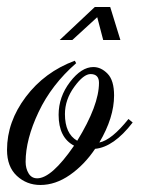

<svg xmlns="http://www.w3.org/2000/svg" viewBox="-88 -526 434 547"><path d="M278 -187 290 -177Q236 -107 183 -102Q152 -56 111 -27.5Q70 1 27 1Q-12 1 -40 -25Q-68 -51 -68 -99Q-68 -179 -14.5 -250Q39 -321 125 -353L129 -346Q59 -285 22 -207Q-15 -129 -15 -65Q-15 -46 -6.5 -32Q2 -18 18 -18Q59 -18 123 -111Q79 -134 79 -199Q79 -250 111.5 -292.5Q144 -335 178 -335Q200 -335 218.5 -316Q237 -297 237 -254Q237 -191 195 -120Q230 -127 278 -187ZM97 -201Q97 -145 132 -125Q194 -226 194 -290Q194 -315 170 -315Q150 -315 123.5 -278.5Q97 -242 97 -201ZM255 -412H206L189 -477L118 -412H82L182 -506H226Z"/></svg>

Font: Dynalight
Style: Regular
Weight: 400
Designer: Astigmatic (AOETI)
Foundry: Astigmatic (AOETI)
Version: Version 1.000